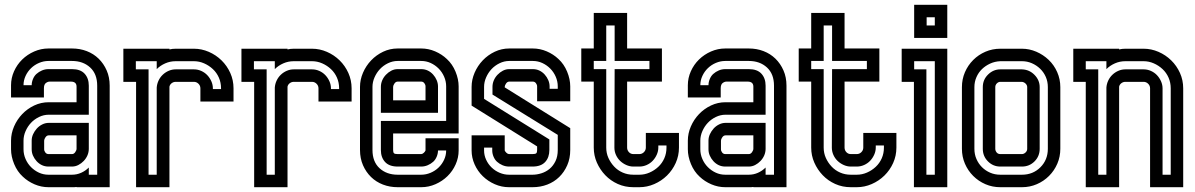

<svg xmlns="http://www.w3.org/2000/svg" viewBox="-20 -780 4981 800"><path d="M350 -160Q350 -146 344.5 -133Q339 -120 329 -109.5Q319 -99 306.5 -92.5Q294 -86 280 -86H182Q167 -86 154.5 -92Q142 -98 132.5 -108.5Q123 -119 117.5 -131.5Q112 -144 112 -158V-194Q112 -208 118 -221Q124 -234 133.5 -244.5Q143 -255 156 -261.5Q169 -268 183 -268H350ZM164 -158Q164 -151 169 -144.5Q174 -138 182 -138H280Q288 -138 293.5 -146Q299 -154 299 -160V-216H183Q175 -216 169.5 -208Q164 -200 164 -194ZM26 -194Q26 -224 38.5 -253Q51 -282 72.5 -304.5Q94 -327 122.5 -340.5Q151 -354 183 -354H299V-419Q299 -440 275 -440H187Q179 -440 171 -434Q163 -428 163 -412V-374H26V-425Q26 -455 38.5 -483Q51 -511 72.5 -532Q94 -553 122.5 -565.5Q151 -578 182 -578H280Q313 -578 341.5 -567Q370 -556 391 -535.5Q412 -515 424.5 -486.5Q437 -458 437 -423V0H299V-1Q294 0 289.5 0Q285 0 280 0H182Q152 0 124 -12Q96 -24 75 -44Q52 -65 39 -96.5Q26 -128 26 -158ZM350 -52H385V-423Q385 -472 355.5 -499Q326 -526 280 -526H182Q162 -526 143 -518Q124 -510 109.5 -496Q95 -482 86.5 -463.5Q78 -445 78 -425H112Q112 -438 117.5 -451Q123 -464 132 -472Q142 -481 155 -486.5Q168 -492 182 -492H280Q315 -492 332.5 -473Q350 -454 350 -423V-302H183Q162 -302 142.5 -292.5Q123 -283 109 -268Q95 -253 86.5 -233.5Q78 -214 78 -194V-158Q78 -137 86.5 -117.5Q95 -98 109.5 -83.5Q124 -69 142.5 -60.5Q161 -52 182 -52H280Q300 -52 318 -60Q336 -68 350 -82Z M494 -439V-577H686V-574Q698 -577 712 -577H788Q820 -577 850 -564Q880 -551 903 -528.5Q926 -506 939.5 -476Q953 -446 953 -412V-357H815V-412Q815 -423 807 -431Q799 -439 788 -439H712Q703 -439 695.5 -433.5Q688 -428 686 -419V0H547V-439ZM599 -491V-52H633V-415Q634 -430 640.5 -444Q647 -458 658 -468.5Q669 -479 683 -485Q697 -491 712 -491H788Q804 -491 818.5 -484.5Q833 -478 843.5 -467Q854 -456 860.5 -441.5Q867 -427 867 -412V-409H901V-412Q901 -436 892 -456.5Q883 -477 867 -492Q851 -507 830.5 -516Q810 -525 788 -525H712Q689 -525 668.5 -516Q648 -507 633 -492V-525H546V-491Z M986 -439V-577H1178V-574Q1190 -577 1204 -577H1280Q1312 -577 1342 -564Q1372 -551 1395 -528.5Q1418 -506 1431.5 -476Q1445 -446 1445 -412V-357H1307V-412Q1307 -423 1299 -431Q1291 -439 1280 -439H1204Q1195 -439 1187.5 -433.5Q1180 -428 1178 -419V0H1039V-439ZM1091 -491V-52H1125V-415Q1126 -430 1132.5 -444Q1139 -458 1150 -468.5Q1161 -479 1175 -485Q1189 -491 1204 -491H1280Q1296 -491 1310.5 -484.5Q1325 -478 1335.5 -467Q1346 -456 1352.5 -441.5Q1359 -427 1359 -412V-409H1393V-412Q1393 -436 1384 -456.5Q1375 -477 1359 -492Q1343 -507 1322.5 -516Q1302 -525 1280 -525H1204Q1181 -525 1160.5 -516Q1140 -507 1125 -492V-525H1038V-491Z M1480 -418Q1480 -448 1492.5 -477Q1505 -506 1526.5 -528.5Q1548 -551 1576.5 -564.5Q1605 -578 1637 -578H1735Q1765 -578 1793 -566Q1821 -554 1842 -534Q1865 -513 1878 -481.5Q1891 -450 1891 -420V-224H1618V-155Q1618 -145 1621.5 -141.5Q1625 -138 1637 -138H1735Q1740 -138 1745.5 -143Q1751 -148 1753 -153V-204H1891V-153Q1891 -123 1878.5 -95Q1866 -67 1844.5 -46Q1823 -25 1794.5 -12.5Q1766 0 1735 0H1637Q1604 0 1575.5 -11Q1547 -22 1526 -42.5Q1505 -63 1492.5 -91.5Q1480 -120 1480 -155ZM1618 -362H1753V-420Q1753 -427 1748 -433.5Q1743 -440 1735 -440H1637Q1629 -440 1623.5 -432Q1618 -424 1618 -418ZM1839 -276V-420Q1839 -441 1830.5 -460.5Q1822 -480 1807.5 -494.5Q1793 -509 1774.5 -517.5Q1756 -526 1735 -526H1637Q1616 -526 1596.5 -516.5Q1577 -507 1563 -492Q1549 -477 1540.5 -457.5Q1532 -438 1532 -418V-155Q1532 -106 1561.5 -79Q1591 -52 1637 -52H1735Q1755 -52 1774 -60Q1793 -68 1807.5 -82Q1822 -96 1830.5 -114.5Q1839 -133 1839 -153H1805Q1805 -140 1799.5 -127Q1794 -114 1785 -106Q1775 -97 1762 -91.5Q1749 -86 1735 -86H1637Q1602 -86 1584.5 -105Q1567 -124 1567 -155V-276ZM1567 -418Q1567 -432 1572.5 -445Q1578 -458 1588 -468.5Q1598 -479 1610.5 -485.5Q1623 -492 1637 -492H1735Q1750 -492 1762.5 -486Q1775 -480 1784.5 -469.5Q1794 -459 1799.5 -446Q1805 -433 1805 -420V-310H1567Z M2200 -578Q2230 -578 2258 -566Q2286 -554 2307 -534Q2330 -513 2343 -481.5Q2356 -450 2356 -420V-358H2218V-420Q2218 -427 2213 -433.5Q2208 -440 2200 -440H2102Q2094 -440 2088.5 -432Q2083 -424 2083 -418V-416L2356 -246V-155Q2356 -120 2343.5 -91.5Q2331 -63 2310 -42.5Q2289 -22 2260.5 -11Q2232 0 2199 0H2101Q2070 0 2041.5 -12.5Q2013 -25 1991.5 -46Q1970 -67 1957.5 -95Q1945 -123 1945 -153V-216H2083V-153Q2085 -148 2090.5 -143Q2096 -138 2101 -138H2199Q2211 -138 2214.5 -141.5Q2218 -145 2218 -155V-170L1945 -340V-418Q1945 -448 1957.5 -477Q1970 -506 1991.5 -528.5Q2013 -551 2041.5 -564.5Q2070 -578 2102 -578ZM1997 -368 2269 -199V-155Q2269 -124 2251.5 -105Q2234 -86 2199 -86H2101Q2087 -86 2074 -91.5Q2061 -97 2051 -106Q2042 -114 2036.5 -127Q2031 -140 2031 -153V-165H1997V-153Q1997 -133 2005.5 -114.5Q2014 -96 2028.5 -82Q2043 -68 2062 -60Q2081 -52 2101 -52H2199Q2217 -52 2236 -58Q2255 -64 2270 -76.5Q2285 -89 2294.5 -108.5Q2304 -128 2304 -155V-218L2032 -386V-418Q2032 -432 2037.5 -445Q2043 -458 2053 -468.5Q2063 -479 2075.5 -485.5Q2088 -492 2102 -492H2200Q2215 -492 2227.5 -486Q2240 -480 2249.5 -469.5Q2259 -459 2264.5 -446Q2270 -433 2270 -420V-410H2304V-420Q2304 -441 2295.5 -460.5Q2287 -480 2272.5 -494.5Q2258 -509 2239.5 -517.5Q2221 -526 2200 -526H2102Q2081 -526 2061.5 -516.5Q2042 -507 2028 -492Q2014 -477 2005.5 -457.5Q1997 -438 1997 -418Z M2593 -440V-165Q2593 -154 2600.5 -146Q2608 -138 2619 -138H2644Q2655 -138 2663 -146Q2671 -154 2671 -165V-226H2809V-165Q2809 -131 2795.5 -101Q2782 -71 2759 -48.5Q2736 -26 2706 -13Q2676 0 2644 0H2619Q2584 0 2554 -13.5Q2524 -27 2502 -50Q2480 -73 2467 -102.5Q2454 -132 2454 -165V-440H2402V-578H2454V-726H2593V-578H2738V-440ZM2686 -492V-526H2541V-674H2506V-526H2454V-492H2506V-165Q2506 -142 2515 -122Q2524 -102 2539 -86Q2554 -70 2574.5 -61Q2595 -52 2619 -52H2644Q2666 -52 2686.5 -61Q2707 -70 2723 -85Q2739 -100 2748 -120.5Q2757 -141 2757 -165V-174H2723V-165Q2723 -150 2716.5 -135.5Q2710 -121 2699.5 -110Q2689 -99 2674.5 -92.5Q2660 -86 2644 -86H2619Q2604 -86 2589.5 -92.5Q2575 -99 2564 -109.5Q2553 -120 2546.5 -134.5Q2540 -149 2540 -165L2541 -492Z M3170 -160Q3170 -146 3164.5 -133Q3159 -120 3149 -109.5Q3139 -99 3126.5 -92.5Q3114 -86 3100 -86H3002Q2987 -86 2974.5 -92Q2962 -98 2952.5 -108.5Q2943 -119 2937.5 -131.5Q2932 -144 2932 -158V-194Q2932 -208 2938 -221Q2944 -234 2953.5 -244.5Q2963 -255 2976 -261.5Q2989 -268 3003 -268H3170ZM2984 -158Q2984 -151 2989 -144.5Q2994 -138 3002 -138H3100Q3108 -138 3113.5 -146Q3119 -154 3119 -160V-216H3003Q2995 -216 2989.5 -208Q2984 -200 2984 -194ZM2846 -194Q2846 -224 2858.5 -253Q2871 -282 2892.5 -304.5Q2914 -327 2942.5 -340.5Q2971 -354 3003 -354H3119V-419Q3119 -440 3095 -440H3007Q2999 -440 2991 -434Q2983 -428 2983 -412V-374H2846V-425Q2846 -455 2858.5 -483Q2871 -511 2892.5 -532Q2914 -553 2942.5 -565.5Q2971 -578 3002 -578H3100Q3133 -578 3161.5 -567Q3190 -556 3211 -535.5Q3232 -515 3244.5 -486.5Q3257 -458 3257 -423V0H3119V-1Q3114 0 3109.5 0Q3105 0 3100 0H3002Q2972 0 2944 -12Q2916 -24 2895 -44Q2872 -65 2859 -96.5Q2846 -128 2846 -158ZM3170 -52H3205V-423Q3205 -472 3175.5 -499Q3146 -526 3100 -526H3002Q2982 -526 2963 -518Q2944 -510 2929.5 -496Q2915 -482 2906.5 -463.5Q2898 -445 2898 -425H2932Q2932 -438 2937.5 -451Q2943 -464 2952 -472Q2962 -481 2975 -486.5Q2988 -492 3002 -492H3100Q3135 -492 3152.5 -473Q3170 -454 3170 -423V-302H3003Q2982 -302 2962.5 -292.5Q2943 -283 2929 -268Q2915 -253 2906.5 -233.5Q2898 -214 2898 -194V-158Q2898 -137 2906.5 -117.5Q2915 -98 2929.5 -83.5Q2944 -69 2962.5 -60.5Q2981 -52 3002 -52H3100Q3120 -52 3138 -60Q3156 -68 3170 -82Z M3499 -440V-165Q3499 -154 3506.5 -146Q3514 -138 3525 -138H3550Q3561 -138 3569 -146Q3577 -154 3577 -165V-226H3715V-165Q3715 -131 3701.5 -101Q3688 -71 3665 -48.5Q3642 -26 3612 -13Q3582 0 3550 0H3525Q3490 0 3460 -13.5Q3430 -27 3408 -50Q3386 -73 3373 -102.5Q3360 -132 3360 -165V-440H3308V-578H3360V-726H3499V-578H3644V-440ZM3592 -492V-526H3447V-674H3412V-526H3360V-492H3412V-165Q3412 -142 3421 -122Q3430 -102 3445 -86Q3460 -70 3480.5 -61Q3501 -52 3525 -52H3550Q3572 -52 3592.5 -61Q3613 -70 3629 -85Q3645 -100 3654 -120.5Q3663 -141 3663 -165V-174H3629V-165Q3629 -150 3622.5 -135.5Q3616 -121 3605.5 -110Q3595 -99 3580.5 -92.5Q3566 -86 3550 -86H3525Q3510 -86 3495.5 -92.5Q3481 -99 3470 -109.5Q3459 -120 3452.5 -134.5Q3446 -149 3446 -165L3447 -492Z M3737 -439V-577H3927V0H3788V-439ZM3840 -491V-52H3875V-525H3789V-491ZM3927 -622H3789V-760H3927ZM3841 -674H3875V-708H3841Z M4238 -577Q4269 -577 4298 -564.5Q4327 -552 4349.5 -530.5Q4372 -509 4385 -479.5Q4398 -450 4398 -417V-160Q4398 -127 4385.5 -98Q4373 -69 4351 -47Q4329 -25 4300 -12.5Q4271 0 4238 0H4148Q4115 0 4086 -12.5Q4057 -25 4035 -47Q4013 -69 4000.5 -98Q3988 -127 3988 -160V-417Q3988 -450 4000.5 -479Q4013 -508 4035 -530Q4057 -552 4086 -564.5Q4115 -577 4148 -577ZM4148 -439Q4140 -439 4133.5 -432.5Q4127 -426 4127 -417V-160Q4127 -152 4132.5 -145Q4138 -138 4148 -138H4238Q4246 -138 4253 -144.5Q4260 -151 4260 -160V-417Q4260 -425 4253.5 -431.5Q4247 -438 4238 -439ZM4148 -525Q4125 -524 4105.5 -515Q4086 -506 4071.5 -492Q4057 -478 4048.5 -458.5Q4040 -439 4040 -417V-160Q4040 -137 4048.5 -117.5Q4057 -98 4071.5 -83.5Q4086 -69 4105.5 -60.5Q4125 -52 4148 -52H4238Q4284 -52 4315 -83Q4346 -114 4346 -160V-417Q4346 -440 4337.5 -459.5Q4329 -479 4314 -493.5Q4299 -508 4279.5 -516.5Q4260 -525 4238 -525ZM4238 -491Q4269 -490 4290.5 -468Q4312 -446 4312 -417V-160Q4312 -129 4290.5 -107.5Q4269 -86 4238 -86H4148Q4118 -86 4096.5 -107.5Q4075 -129 4075 -160V-417Q4075 -448 4097 -469.5Q4119 -491 4148 -491Z M4452 -439V-577H4643V-574Q4655 -577 4669 -577H4745Q4777 -577 4807 -564Q4837 -551 4860 -528.5Q4883 -506 4896.5 -476Q4910 -446 4910 -412V0H4772V-412Q4772 -423 4764 -431Q4756 -439 4745 -439H4669Q4660 -439 4652.5 -433.5Q4645 -428 4643 -419V0H4504V-439ZM4556 -491V-52H4590V-415Q4591 -430 4597.5 -444Q4604 -458 4615 -468.5Q4626 -479 4640 -485Q4654 -491 4669 -491H4745Q4761 -491 4775.5 -484.5Q4790 -478 4800.5 -467Q4811 -456 4817.5 -441.5Q4824 -427 4824 -412V-52H4858V-412Q4858 -436 4849 -456.5Q4840 -477 4824 -492Q4808 -507 4787.5 -516Q4767 -525 4745 -525H4669Q4646 -525 4625.5 -516Q4605 -507 4590 -492V-525H4504V-491Z"/></svg>

Font: Aurach Bi
Style: Regular
Weight: 400
Designer: Peter Wiegel
Foundry: Peter Wiegel
Version: Version 1.002